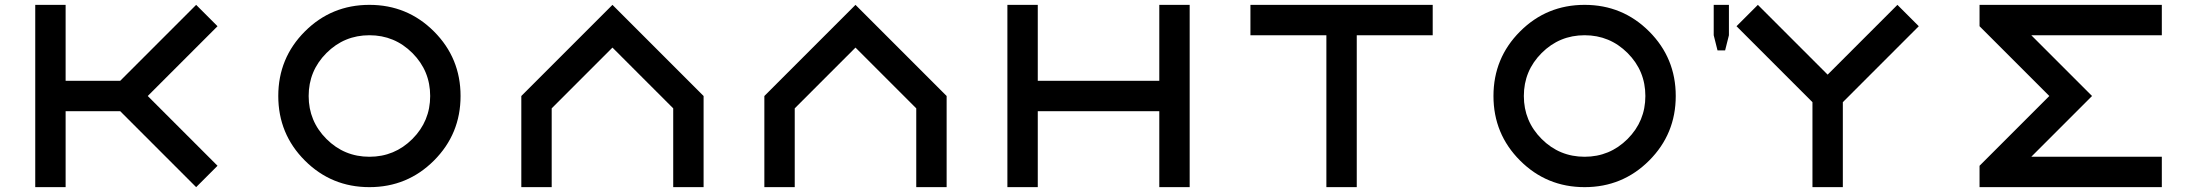

<svg xmlns="http://www.w3.org/2000/svg" viewBox="-20 -770 9040 790"><path d="M474.6 -437.5 787.1 -750 875 -662.1 587.9 -375 875 -87.9 787.1 0 474.6 -312.5H250V0H125V-750H250V-437.5Z M1500 -125Q1603.5 -125 1676.8 -198.2Q1750 -271.5 1750 -375Q1750 -478.5 1676.8 -551.8Q1603.5 -625 1500 -625Q1396.5 -625 1323.2 -551.8Q1250 -478.5 1250 -375Q1250 -271.5 1323.2 -198.2Q1396.5 -125 1500 -125ZM1500 0Q1343.8 0 1234.4 -109.4Q1125 -218.8 1125 -375Q1125 -531.2 1234.4 -640.6Q1343.8 -750 1500 -750Q1656.2 -750 1765.6 -640.6Q1875 -531.2 1875 -375Q1875 -218.8 1765.6 -109.4Q1656.2 0 1500 0Z M2125 0V-375L2500 -750L2875 -375V0H2750V-324.2L2500 -574.2L2250 -324.2V0Z M3125 0V-375L3500 -750L3875 -375V0H3750V-324.2L3500 -574.2L3250 -324.2V0Z M4250 -312.5V0H4125V-750H4250V-437.5H4750V-750H4875V0H4750V-312.5Z M5562.5 -625V0H5437.5V-625H5125V-750H5875V-625Z M6500 -125Q6603.5 -125 6676.8 -198.2Q6750 -271.5 6750 -375Q6750 -478.5 6676.8 -551.8Q6603.5 -625 6500 -625Q6396.5 -625 6323.2 -551.8Q6250 -478.5 6250 -375Q6250 -271.5 6323.2 -198.2Q6396.5 -125 6500 -125ZM6500 0Q6343.8 0 6234.4 -109.4Q6125 -218.8 6125 -375Q6125 -531.2 6234.4 -640.6Q6343.8 -750 6500 -750Q6656.2 -750 6765.6 -640.6Q6875 -531.2 6875 -375Q6875 -218.8 6765.6 -109.4Q6656.2 0 6500 0Z M7437.5 -349.6 7125 -662.1 7212.9 -750 7500 -462.9 7787.1 -750 7875 -662.1 7562.5 -349.6V0H7437.5ZM7031.2 -750H7093.8V-625L7078.1 -562.5H7046.9L7031.2 -625Z M8875 -750V-625H8337.9L8587.9 -375L8337.9 -125H8875V0H8125V-87.9L8412.1 -375L8125 -662.1V-750Z"/></svg>

Font: Xanmono
Style: Regular
Weight: 400
Designer: GGBotNet
Foundry: GGBotNet
Version: 1.00